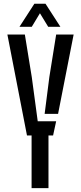

<svg xmlns="http://www.w3.org/2000/svg" viewBox="-20 -980 422 1000"><path d="M144.5 0V-274.5H120.5L18.5 -800H109.5L145.5 -578.5L176.5 -348.5H272.5L256.5 -274.5H232.5V0ZM212.5 -387 237 -578.5 272.5 -800H363.5L282.5 -387ZM81.5 -840.5 159 -960.5H217L294.5 -840.5H231L188 -911L145.5 -840.5Z"/></svg>

Font: Big Shoulders Stencil Text Thin Medium
Style: Regular
Weight: 500
Version: Version 2.001